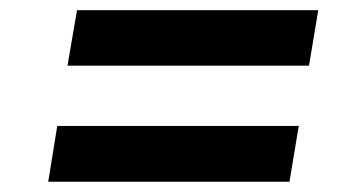

<svg xmlns="http://www.w3.org/2000/svg" viewBox="-20 -476 709 375"><path d="M111.8 -347.7 130.4 -456.1H601.6L583.5 -347.7ZM74.2 -121.1 91.8 -230H563.5L545.4 -121.1Z"/></svg>

Font: Inter 17pt SemiBold
Style: Italic
Weight: 600
Italic angle: -9.3988°
Version: Version 4.001;git-66647c0bb